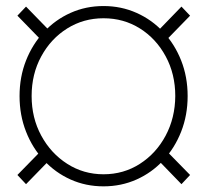

<svg xmlns="http://www.w3.org/2000/svg" viewBox="-20 -623 706 652"><path d="M331.5 9.8Q271.5 9.8 219.7 -13.4Q168 -36.6 129.2 -78.4Q90.3 -120.1 68.4 -176Q46.4 -231.9 46.4 -296.9Q46.4 -361.8 68.4 -417.5Q90.3 -473.1 129.2 -514.6Q168 -556.2 219.7 -579.3Q271.5 -602.5 331.5 -602.5Q391.6 -602.5 443.6 -579.3Q495.6 -556.2 534.4 -514.6Q573.2 -473.1 595.2 -417.5Q617.2 -361.8 617.2 -296.9Q617.2 -231.9 595.2 -176Q573.2 -120.1 534.4 -78.4Q495.6 -36.6 443.6 -13.4Q391.6 9.8 331.5 9.8ZM331.5 -31.2Q399.9 -31.2 455.1 -66.7Q510.3 -102.1 542.5 -162.4Q574.7 -222.7 575.2 -296.9Q575.2 -371.6 542.7 -431.6Q510.3 -491.7 455.1 -526.4Q399.9 -561 331.5 -561Q263.7 -561 208.3 -526.4Q152.8 -491.7 120.1 -431.6Q87.4 -371.6 87.4 -296.9Q87.4 -222.7 120.1 -162.4Q152.8 -102.1 208.3 -66.7Q263.7 -31.2 331.5 -31.2ZM535.6 -477.5 506.8 -508.3 596.2 -600.6 625.5 -569.8ZM596.2 2.4 506.8 -89.8 535.6 -120.6 625.5 -28.8ZM68.4 2.4 39.1 -28.8 128.9 -120.6 158.2 -89.8ZM128.9 -477.5 39.1 -569.8 68.4 -600.6 158.2 -508.3Z"/></svg>

Font: Inter 24pt ExtraLight
Style: Regular
Weight: 250
Designer: Rasmus Andersson
Foundry: rsms
Version: Version 4.001;git-66647c0bb